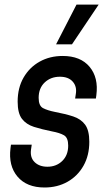

<svg xmlns="http://www.w3.org/2000/svg" viewBox="-20 -800 463 832"><path d="M173 12.5Q228.5 12.5 272.5 -12.2Q316.5 -37 341.8 -81.8Q367 -126.5 367 -185.5Q367 -235 348.8 -259.8Q330.5 -284.5 297 -295.5Q263.5 -306.5 218 -315Q185.5 -321.5 166.5 -331.5Q147.5 -341.5 147.5 -376Q147.5 -418 173.8 -442.8Q200 -467.5 239.5 -467.5Q276.5 -467.5 295.2 -446.2Q314 -425 308.5 -392.5L305.5 -373H395.5L397.5 -387.5Q407.5 -463.5 368.2 -510.5Q329 -557.5 251.5 -557.5Q196 -557.5 152 -533Q108 -508.5 82.2 -464Q56.5 -419.5 56.5 -359.5Q56.5 -309.5 75 -285.2Q93.5 -261 127.2 -250.2Q161 -239.5 206 -230.5Q238.5 -224.5 257 -214Q275.5 -203.5 275.5 -169Q275.5 -127.5 249.8 -102.5Q224 -77.5 185.5 -77.5Q150.5 -77.5 130 -97.5Q109.5 -117.5 114.5 -152.5L117.5 -173H27.5L25.5 -158Q16 -81.5 56 -34.5Q96 12.5 173 12.5ZM223 -608H292L407.5 -780H311.5Z"/></svg>

Font: Mohave Medium
Style: Italic
Weight: 500
Italic angle: -8°
Designer: Gumpita Rahayu
Foundry: Tokotype
Version: Version 2.002; ttfautohint (v1.8.3)